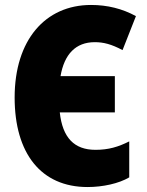

<svg xmlns="http://www.w3.org/2000/svg" viewBox="-20 -744 594 774"><path d="M333 10C394 10 459 -4 501 -29V-174C457 -152 418 -140 365 -140C279 -140 232 -189 221 -291H443V-437H224C239 -525 285 -574 362 -574C397 -574 429 -566 474 -542L528 -679C473 -709 413 -724 347 -724C162 -724 39 -582 39 -351C39 -126 145 10 333 10Z"/></svg>

Font: Noto Sans Condensed Black
Style: Regular
Weight: 900
Width: 3
Designer: Monotype Design Team
Foundry: Monotype Imaging Inc.
Version: Version 2.013